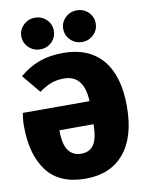

<svg xmlns="http://www.w3.org/2000/svg" viewBox="-102 -1015 838 1106"><g transform="rotate(-10 317.0 -462.0)"><path d="M614 -350Q614 -171 534 -75.5Q454 20 309 20Q156 20 83 -76Q10 -172 10 -340Q10 -379 17 -416H407Q401 -570 284 -570Q239 -570 206 -556.5Q173 -543 138 -518L49 -625Q103 -671 164.5 -693.5Q226 -716 305 -716Q454 -716 534 -622.5Q614 -529 614 -350ZM407 -281H207Q207 -198 233.5 -162Q260 -126 309 -126Q357 -126 381.5 -161.5Q406 -197 407 -281ZM275 -852Q275 -813 247.5 -786Q220 -759 180 -759Q141 -759 113 -786Q85 -813 85 -852Q85 -890 113 -917Q141 -944 180 -944Q220 -944 247.5 -917Q275 -890 275 -852ZM520 -852Q520 -813 492.5 -786Q465 -759 425 -759Q386 -759 358 -786Q330 -813 330 -852Q330 -890 358 -917Q386 -944 425 -944Q465 -944 492.5 -917Q520 -890 520 -852Z"/></g></svg>

Font: Fira Sans Black
Style: Regular
Weight: 900
Designer: Carrois Corporate & Edenspiekermann AG
Foundry: Carrois Corporate GbR & Edenspiekermann AG
Version: Version 4.203